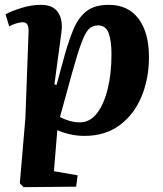

<svg xmlns="http://www.w3.org/2000/svg" viewBox="-20 -548 674 794"><path d="M98 -413Q99 -436 93.5 -446Q88 -456 73 -456Q62 -456 45 -450.5Q28 -445 18 -439L3 -489Q27 -502 68 -515Q109 -528 150 -528Q199 -528 220 -497Q241 -466 234 -414L205 -199L214 -197L248 -322Q265 -382 284.5 -428.5Q304 -475 337.5 -501.5Q371 -528 430 -528Q510 -528 553 -470.5Q596 -413 596 -312Q596 -222 565 -148Q534 -74 474.5 -30Q415 14 329 14Q297 14 266 6.5Q235 -1 217 -10L203 160L301 177L295 224L77 226L62 210L85 -60ZM385 -443Q363 -443 348 -428.5Q333 -414 317 -371.5Q301 -329 278 -246L228 -64Q247 -54 268 -48Q289 -42 310 -42Q352 -42 381 -79.5Q410 -117 425.5 -181Q441 -245 441 -324Q441 -378 429.5 -410.5Q418 -443 385 -443Z"/></svg>

Font: Literata 36pt
Style: Bold Italic
Weight: 700
Italic angle: -2°
Designer: Latin by Veronika Burian and Jose Scaglione. Greek by Irene Vlachou. Cyrillic by Vera Evstafieva
Foundry: TypeTogether
Version: Version 3.002